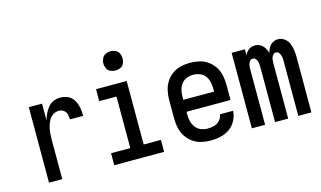

<svg xmlns="http://www.w3.org/2000/svg" viewBox="-89 -1023 2178 1302"><g transform="rotate(-15 1000.0 -372.5)"><path d="M117 0H210V-281Q210 -303 212 -325Q214 -347 220 -368.5Q226 -390 236.5 -410Q247 -430 266.5 -442Q286 -454 308 -454Q326 -454 341 -443Q356 -432 360.5 -414Q365 -396 365 -378H458Q458 -401 455 -423.5Q452 -446 444 -467.5Q436 -489 420.5 -506Q405 -523 383 -530.5Q361 -538 338 -538Q314 -538 291 -528Q268 -518 252.5 -499Q237 -480 227 -458Q217 -436 210 -412V-530H117Z M575 0H925V-84H804V-530H589V-446H710V-84H575ZM750 -618Q768 -618 785 -625.5Q802 -633 809.5 -650Q817 -667 817 -685Q817 -703 809.5 -720Q802 -737 785 -745Q768 -753 750 -753Q732 -753 715 -745Q698 -737 690 -720Q682 -703 682 -685Q682 -667 690 -650Q698 -633 715 -625.5Q732 -618 750 -618Z M1252 8Q1287 8 1321.5 0Q1356 -8 1385 -28.5Q1414 -49 1430.5 -81Q1447 -113 1449 -148H1356Q1354 -125 1337.5 -106.5Q1321 -88 1298 -82Q1275 -76 1252 -76Q1228 -76 1206 -84.5Q1184 -93 1169 -112Q1154 -131 1148 -154Q1142 -177 1142 -200V-223H1451V-330Q1451 -363 1444.5 -395.5Q1438 -428 1420 -456Q1402 -484 1375 -503.5Q1348 -523 1315.5 -530.5Q1283 -538 1250 -538Q1217 -538 1185 -530.5Q1153 -523 1125.5 -503.5Q1098 -484 1080.5 -456Q1063 -428 1056 -395.5Q1049 -363 1049 -330V-200Q1049 -167 1056 -134.5Q1063 -102 1081 -74Q1099 -46 1126.5 -26.5Q1154 -7 1186.5 0.5Q1219 8 1252 8ZM1142 -307V-330Q1142 -353 1147.5 -376Q1153 -399 1167.5 -418Q1182 -437 1204.5 -445.5Q1227 -454 1250 -454Q1273 -454 1295.5 -445.5Q1318 -437 1332.5 -418Q1347 -399 1352.5 -376Q1358 -353 1358 -330V-307Z M1541 0H1634V-390Q1634 -404 1636 -417.5Q1638 -431 1646.5 -443Q1655 -455 1669 -455Q1683 -455 1691.5 -443Q1700 -431 1702 -417.5Q1704 -404 1704 -390V0H1796V-390Q1796 -404 1798 -417.5Q1800 -431 1809 -443Q1818 -455 1831 -455Q1845 -455 1853.5 -443Q1862 -431 1864.5 -417.5Q1867 -404 1867 -390V0H1959V-390Q1959 -414 1955.5 -438.5Q1952 -463 1942.5 -485.5Q1933 -508 1912.5 -523Q1892 -538 1868 -538Q1848 -538 1830.5 -528Q1813 -518 1803 -500.5Q1793 -483 1788 -464Q1782 -483 1771.5 -500.5Q1761 -518 1743.5 -528Q1726 -538 1706 -538Q1690 -538 1675.5 -532Q1661 -526 1650.5 -514Q1640 -502 1634 -487V-530H1541Z"/></g></svg>

Font: Iosevka SS08 Medium
Style: Regular
Weight: 500
Monospace: yes
Designer: Belleve Invis
Foundry: Belleve Invis
Version: Version 3.4.3; ttfautohint (v1.8.3)